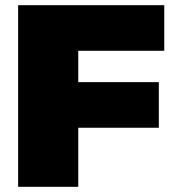

<svg xmlns="http://www.w3.org/2000/svg" viewBox="-20 -721 670 741"><path d="M50 -701H614V-525H282V-404H593V-228H282V0H50Z"/></svg>

Font: Argentum Sans Black
Style: Regular
Weight: 900
Designer: Julieta Ulanovsky (Modified by Cristiano Sobral)
Foundry: Julieta Ulanovsky
Version: Version 1.000; ttfautohint (v1.5.65-e2d9)